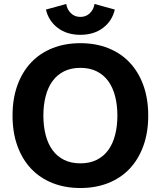

<svg xmlns="http://www.w3.org/2000/svg" viewBox="-20 -931 808 965"><path d="M313 -911Q317 -884 336 -865Q355 -846 384 -846Q413 -846 432 -865Q451 -884 455 -911L557 -883Q544 -826 498 -791Q452 -756 384 -756Q316 -756 270 -791Q224 -826 211 -883ZM67.5 -197.5Q43 -265 43 -350Q43 -435 67.5 -502.5Q92 -570 136.5 -617Q181 -664 244 -689Q307 -714 384 -714Q461 -714 524 -689Q587 -664 631.5 -617Q676 -570 700.5 -502.5Q725 -435 725 -350Q725 -265 700.5 -197.5Q676 -130 631.5 -83Q587 -36 524 -11Q461 14 384 14Q307 14 244 -11Q181 -36 136.5 -83Q92 -130 67.5 -197.5ZM209.5 -447.5Q198 -403 198 -350Q198 -297 209.5 -252.5Q221 -208 244 -176.5Q267 -145 302 -127.5Q337 -110 384 -110Q431 -110 466 -127.5Q501 -145 524 -176.5Q547 -208 558.5 -252.5Q570 -297 570 -350Q570 -403 558.5 -447.5Q547 -492 524 -523.5Q501 -555 466 -572.5Q431 -590 384 -590Q337 -590 302 -572.5Q267 -555 244 -523.5Q221 -492 209.5 -447.5Z"/></svg>

Font: Post Grotesk Bold
Style: Bold
Weight: 700
Version: Version 1.0